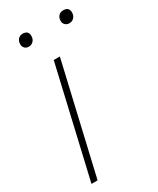

<svg xmlns="http://www.w3.org/2000/svg" viewBox="-171 -707 627 761"><g transform="rotate(-30 142.0 -326.0)"><path d="M155 -500 39 0H11L127 -500ZM254 -595Q243 -595 235.5 -602Q228 -609 228 -620Q228 -634 236 -643Q244 -652 258 -652Q284 -652 284 -627Q284 -613 275.5 -604Q267 -595 254 -595ZM68 -595Q57 -595 50 -602Q43 -609 43 -620Q43 -634 51 -643Q59 -652 72 -652Q98 -652 98 -627Q98 -613 89.5 -604Q81 -595 68 -595Z"/></g></svg>

Font: Prodigy Sans ExtraLight
Style: Italic
Weight: 200
Italic angle: -13°
Designer: Wei Huang
Foundry: Wei Huang
Version: Version 1.003; ttfautohint (v1.8.3)